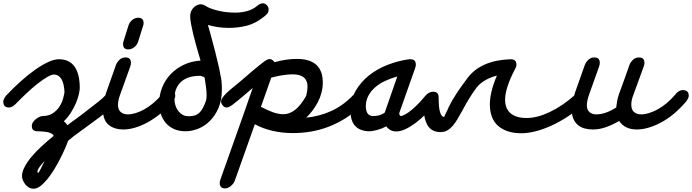

<svg xmlns="http://www.w3.org/2000/svg" viewBox="-69 -755 4217 1170"><path d="M571 -172Q591 -195 614 -195Q649 -195 649 -161Q649 -146 634 -127Q619 -108 594 -86Q569 -64 537.5 -40.5Q506 -17 473 7Q438 33 406.5 55.5Q375 78 346 103Q340 121 327.5 149.5Q315 178 298.5 210.5Q282 243 262 276Q242 309 220.5 335.5Q199 362 177.5 378.5Q156 395 136 395Q119 395 106 387Q93 379 84 367Q75 355 70 342Q65 329 65 319Q65 293 80.5 263Q96 233 122 201.5Q148 170 183.5 137.5Q219 105 258 73Q253 60 231 53Q209 46 160 45Q125 45 125 14Q125 -1 133.5 -12.5Q142 -24 153 -32Q164 -40 174.5 -44Q185 -48 190 -48Q229 -48 254 -65.5Q279 -83 294 -106.5Q309 -130 315.5 -154.5Q322 -179 324 -193Q319 -298 261 -301Q245 -301 218.5 -285.5Q192 -270 160 -245Q128 -220 93.5 -187.5Q59 -155 26 -121Q5 -100 -14 -100Q-49 -100 -49 -135Q-49 -150 -33 -171Q10 -217 55 -257.5Q100 -298 143 -328.5Q186 -359 223.5 -376.5Q261 -394 290 -394Q353 -394 385 -349.5Q417 -305 417 -219Q417 -205 411.5 -180.5Q406 -156 394 -127.5Q382 -99 363.5 -69.5Q345 -40 320 -16Q333 -6 342 8Q353 0 362.5 -7.5Q372 -15 382 -22Q391 -28 399 -34Q407 -40 415 -46Q428 -56 441.5 -66Q455 -76 467 -86Q501 -112 529.5 -134.5Q558 -157 571 -172ZM164 299Q169 294 179.5 273.5Q190 253 203 225Q183 247 171 264Q159 281 159 293Q159 296 164 299ZM289 149Q263 169 241.5 188.5Q220 208 203 225Q215 199 227.5 171Q240 143 250 120Z M920 -183Q940 -206 964 -206Q999 -206 999 -171Q999 -155 984 -136Q947 -93 907 -61Q867 -29 828 -8Q789 13 752 23.5Q715 34 684 34Q627 34 592.5 5.5Q558 -23 558 -90Q558 -133 576 -183L575 -182Q591 -227 606.5 -271Q622 -315 638 -360Q644 -376 659 -390.5Q674 -405 696 -405Q729 -405 729 -372Q729 -367 728.5 -363Q728 -359 725 -353L727 -356Q711 -311 695 -267Q679 -223 663 -178Q650 -143 650 -116Q650 -87 666.5 -72.5Q683 -58 710 -58Q754 -58 810 -88.5Q866 -119 920 -182ZM714 -600V-599Q719 -618 736 -632.5Q753 -647 773 -647Q806 -647 806 -614Q806 -612 805.5 -609.5Q805 -607 805 -604L773 -502Q767 -482 750 -468Q733 -454 713 -454Q681 -454 681 -486Q681 -490 681.5 -494.5Q682 -499 685 -505L683 -501Z M1283 -209Q1283 -144 1262 -96Q1241 -48 1208.5 -16.5Q1176 15 1137 30Q1098 45 1062 45Q1023 45 993 32Q963 19 942.5 -4.5Q922 -28 911.5 -59.5Q901 -91 901 -127Q901 -176 919 -221.5Q937 -267 970 -302Q1003 -337 1049.5 -359.5Q1096 -382 1153 -386Q1151 -392 1149.5 -398Q1148 -404 1146 -411V-410Q1135 -447 1125 -483Q1115 -519 1107.5 -551Q1100 -583 1095 -610Q1090 -637 1090 -655Q1090 -675 1097 -689Q1104 -703 1114 -712Q1124 -721 1135 -725Q1146 -729 1154 -729Q1160 -729 1167 -727Q1174 -725 1182 -720Q1205 -704 1256 -691Q1307 -678 1366 -678Q1402 -678 1437 -687.5Q1472 -697 1499 -720Q1517 -735 1533 -735Q1546 -735 1557 -723.5Q1568 -712 1568 -697Q1568 -683 1561.5 -674.5Q1555 -666 1542 -655Q1489 -612 1435.5 -598.5Q1382 -585 1324 -585Q1290 -585 1257.5 -590Q1225 -595 1198 -603Q1202 -588 1206.5 -573Q1211 -558 1216 -539Q1229 -492 1242.5 -439Q1256 -386 1267 -337Q1271 -315 1273.5 -301.5Q1276 -288 1278 -281Q1280 -272 1281 -259Q1282 -246 1283 -228ZM1184 -277Q1182 -279 1181 -279.5Q1180 -280 1178 -282Q1176 -288 1176 -292ZM1190 -176Q1190 -197 1186.5 -223.5Q1183 -250 1178 -282Q1162 -293 1148 -293Q1115 -293 1087 -285Q1059 -277 1038 -259.5Q1017 -242 1005.5 -215.5Q994 -189 994 -153Q994 -132 1000 -112.5Q1006 -93 1017.5 -78.5Q1029 -64 1044 -55.5Q1059 -47 1077 -47H1088Q1125 -47 1147.5 -69.5Q1170 -92 1187 -144Q1190 -156 1190 -176Z M1347 -116Q1326 -100 1312 -100Q1298 -100 1288 -113Q1278 -126 1278 -137Q1278 -147 1287.5 -160.5Q1297 -174 1312 -188.5Q1327 -203 1345.5 -218Q1364 -233 1381 -247L1399 -262Q1434 -293 1471 -324Q1508 -355 1542 -381Q1561 -395 1575 -395Q1590 -395 1604 -376Q1643 -387 1677 -391.5Q1711 -396 1740 -396Q1898 -396 1898 -252Q1898 -219 1889.5 -188Q1881 -157 1866.5 -130Q1852 -103 1834 -79.5Q1816 -56 1797 -38Q1878 -46 1949.5 -78.5Q2021 -111 2081 -173Q2104 -196 2122 -196Q2158 -196 2158 -160Q2158 -146 2150.5 -136.5Q2143 -127 2125 -107Q2083 -63 2033.5 -32.5Q1984 -2 1931.5 18Q1879 38 1824.5 47Q1770 56 1717 56Q1650 56 1590.5 42Q1531 28 1484 2Q1453 90 1422.5 175Q1392 260 1361 348Q1354 365 1337 379Q1320 393 1302 393Q1270 393 1270 360Q1270 355 1270.5 351.5Q1271 348 1274 342L1272 345L1422 -78Q1434 -112 1446 -147.5Q1458 -183 1471 -219Q1442 -194 1412 -168.5Q1382 -143 1347 -116ZM1521 -104Q1559 -84 1593 -71.5Q1627 -59 1659 -59Q1694 -59 1728 -84.5Q1762 -110 1797 -171Q1805 -205 1805 -227Q1805 -302 1714 -302Q1661 -302 1584 -282Z M2522 -170Q2543 -195 2566 -195Q2602 -195 2602 -161Q2602 -145 2587 -127Q2559 -94 2528 -62.5Q2497 -31 2465 -7Q2433 17 2402.5 31.5Q2372 46 2346 46Q2326 46 2310.5 37.5Q2295 29 2285 15Q2259 29 2230 37Q2201 45 2176 45Q2067 39 2067 -78Q2067 -147 2098 -201Q2129 -255 2179 -295Q2229 -335 2293.5 -360Q2358 -385 2424 -394H2432Q2465 -394 2465 -361Q2465 -356 2464.5 -352.5Q2464 -349 2461 -343L2463 -346Q2439 -277 2414 -207.5Q2389 -138 2365 -69Q2364 -67 2364 -64Q2364 -57 2367 -53Q2370 -49 2373 -47Q2401 -53 2441 -86.5Q2481 -120 2522 -170ZM2277 -73 2352 -289Q2312 -278 2277 -261.5Q2242 -245 2216 -222Q2190 -199 2175 -170Q2160 -141 2160 -105Q2162 -73 2173.5 -60.5Q2185 -48 2204 -48Q2234 -48 2254.5 -57Q2275 -66 2277 -72Z M2510 -135Q2510 -142 2514.5 -152.5Q2519 -163 2527 -172.5Q2535 -182 2546 -189Q2557 -196 2571 -196Q2604 -196 2604 -161Q2604 -98 2613 -70Q2622 -42 2638 -42Q2637 -42 2642.5 -53.5Q2648 -65 2664 -98H2663Q2683 -140 2713 -185.5Q2743 -231 2781 -281Q2863 -388 3042 -394Q3078 -394 3078 -361Q3078 -348 3070 -336L3071 -337Q3009 -219 3009 -148Q3009 -93 3042.5 -64.5Q3076 -36 3140 -36Q3205 -36 3281.5 -72.5Q3358 -109 3433 -175Q3444 -183 3452 -187.5Q3460 -192 3469 -192Q3487 -192 3495.5 -182Q3504 -172 3504 -155Q3504 -145 3497 -134Q3490 -123 3482 -114Q3436 -74 3386.5 -42Q3337 -10 3288 12Q3239 34 3193 45.5Q3147 57 3108 57Q3019 57 2967.5 13Q2916 -31 2916 -120Q2916 -155 2926.5 -199Q2937 -243 2959 -294Q2921 -285 2888 -266Q2855 -247 2835 -221Q2809 -186 2788.5 -152Q2768 -118 2751 -86Q2735 -57 2720.5 -32Q2706 -7 2690.5 11Q2675 29 2657 39.5Q2639 50 2616 50Q2559 50 2534.5 5Q2510 -40 2510 -135Z M4049 -183Q4069 -206 4092 -206Q4128 -206 4128 -171Q4128 -158 4112 -136Q4038 -50 3958 -8Q3878 34 3812 34Q3774 34 3747 20.5Q3720 7 3704 -18Q3663 6 3623 20Q3583 34 3545 34Q3518 34 3494.5 28Q3471 22 3453.5 7.5Q3436 -7 3425.5 -30Q3415 -53 3415 -88Q3415 -108 3418.5 -131Q3422 -154 3433 -183L3432 -182Q3448 -227 3463.5 -271Q3479 -315 3495 -360Q3501 -376 3516 -390.5Q3531 -405 3553 -405Q3586 -405 3586 -372Q3586 -367 3585.5 -363Q3585 -359 3582 -353L3584 -356L3521 -179Q3507 -139 3507 -114Q3507 -86 3523 -72Q3539 -58 3564 -58Q3593 -58 3624 -69Q3655 -80 3686 -100Q3688 -117 3691.5 -138Q3695 -159 3703 -182Q3719 -226 3735.5 -271Q3752 -316 3767 -360Q3773 -376 3788 -390.5Q3803 -405 3825 -405Q3858 -405 3858 -372Q3858 -367 3857.5 -363Q3857 -359 3854 -353L3856 -356Q3840 -311 3823.5 -267Q3807 -223 3791 -178Q3778 -145 3778 -118Q3778 -86 3795 -72Q3812 -58 3838 -58Q3882 -58 3938.5 -88.5Q3995 -119 4049 -182Z"/></svg>

Font: Discipuli Britannica Bold
Style: Regular
Weight: 700
Designer: Peter Wiegel
Foundry: Peter Wiegel
Version: Version 0.001 2009